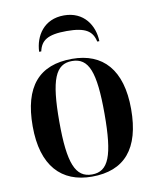

<svg xmlns="http://www.w3.org/2000/svg" viewBox="-85 -819 728 895"><g transform="rotate(-10 279.0 -371.5)"><path d="M136 -606H146C157 -656 188 -679 279 -679C369 -679 400 -656 411 -606H421C419 -681 373 -753 279 -753C184 -753 139 -681 136 -606ZM278 10C432 10 512 -81 512 -269C512 -456 426 -547 281 -547C125 -547 46 -457 46 -269C46 -81 134 10 278 10ZM280 0C202 0 172 -70 172 -269C172 -468 201 -537 279 -537C358 -537 386 -468 386 -269C386 -70 358 0 280 0Z"/></g></svg>

Font: Noto Serif Display SemiCondensed SemiBold
Style: Regular
Weight: 600
Width: 4
Designer: Monotype Design Team
Foundry: Monotype Imaging Inc.
Version: Version 2.009